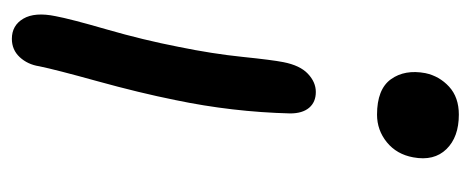

<svg xmlns="http://www.w3.org/2000/svg" viewBox="-248 -256 771 314"><g transform="rotate(90 137.0 -98.5)"><path d="M167 -330.1Q125.5 -330.1 109.1 -352.8Q92.8 -375.5 99.1 -409.2Q104 -432.1 121.3 -448Q138.7 -463.9 167 -463.9Q203.6 -463.9 223.4 -443.6Q243.2 -423.3 236.8 -389.2Q231.9 -362.3 212.2 -346.2Q192.4 -330.1 167 -330.1ZM43 267.1Q21 267.1 10 248.3Q-1 229.5 5.9 195.8Q10.3 171.9 27.6 112.1Q44.9 52.2 56.2 -5.9Q67.4 -60.5 72.5 -109.9Q77.6 -159.2 81.1 -176.8Q86.4 -204.1 100.1 -217Q113.8 -230 129.9 -230Q146.5 -230 155.8 -219Q165 -208 165 -188Q162.6 -93.3 143.1 0Q131.3 58.6 112.3 127.2Q93.3 195.8 87.9 222.2Q85 241.2 73 254.2Q61 267.1 43 267.1Z"/></g></svg>

Font: Shantell Sans Bouncy
Style: Italic
Weight: 400
Italic angle: -11.31°
Designer: Stephen Nixon, Anya Danilova, Shantell Martin
Foundry: Arrow Type
Version: Version 1.006;[9816181b4]